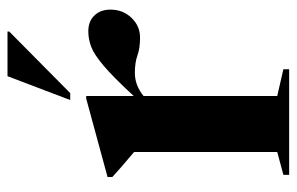

<svg xmlns="http://www.w3.org/2000/svg" viewBox="-156 -616 772 499"><g transform="rotate(-90 229.5 -366.0)"><path d="M398 -522Q424 -522 439.2 -506.2Q454.5 -490.5 454.5 -464.5Q454.5 -432 433.2 -409.8Q412 -387.5 381.5 -387.5Q354.5 -387.5 335.8 -394.2Q317 -401 290 -401Q258 -401 230 -378.5V-31L299.5 -15V0H25V-15L84.5 -31V-403Q74.5 -412 60.8 -423.2Q47 -434.5 19.5 -459.5V-472L223.5 -527.5H230V-404Q279 -457 308.5 -482Q338 -507 358 -514.5Q378 -522 398 -522ZM219.5 -569 281.5 -732H397.5V-727.5L237.5 -569Z"/></g></svg>

Font: Newsreader Display SemiBold
Style: Regular
Weight: 600
Designer: Hugues Gentile
Foundry: Production Type
Version: Version 1.001